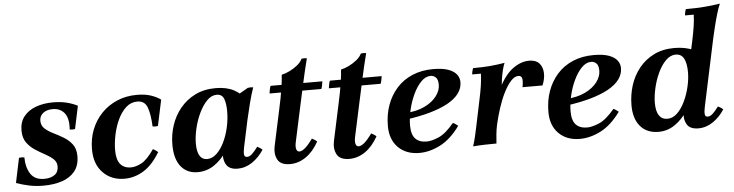

<svg xmlns="http://www.w3.org/2000/svg" viewBox="-45 -922 4379 1145"><g transform="rotate(-5 2144.0 -349.5)"><path d="M176 15Q129 15 89.5 6.5Q50 -2 13 -15L44 -163Q60 -166 76 -163Q77 -101 102.5 -63Q128 -25 183 -25Q221 -25 245 -41.5Q269 -58 269 -92Q269 -119 249 -137Q229 -155 200 -170.5Q171 -186 142 -205Q113 -224 93 -252Q73 -280 73 -324Q73 -375 100 -408.5Q127 -442 172.5 -458.5Q218 -475 275 -475Q320 -475 356 -466Q392 -457 421 -442L392 -305Q376 -302 360 -305Q365 -371 340 -403Q315 -435 269 -435Q234 -435 212 -418Q190 -401 190 -372Q190 -343 210.5 -324.5Q231 -306 261 -291.5Q291 -277 321 -259Q351 -241 371.5 -214Q392 -187 392 -143Q392 -87 363.5 -52Q335 -17 286 -1Q237 15 176 15Z M661 16Q582 16 532 -35.5Q482 -87 482 -175Q482 -239 503.5 -293.5Q525 -348 564.5 -389Q604 -430 658 -453Q712 -476 777 -476Q826 -476 861 -464Q896 -452 919 -435L886 -280Q870 -277 854 -280Q851 -351 836 -393.5Q821 -436 776 -436Q737 -436 708 -409.5Q679 -383 659 -340.5Q639 -298 629 -249.5Q619 -201 619 -157Q619 -102 641 -75Q663 -48 705 -48Q733 -48 767.5 -66Q802 -84 844 -145Q853 -141 860 -136Q867 -131 874 -125Q828 -49 774 -16.5Q720 16 661 16Z M1338 15Q1286 15 1268 -19.5Q1250 -54 1260 -100L1272 -154L1319 -258L1322 -392L1440 -460Q1456 -463 1472 -460Q1458 -420 1444.5 -367.5Q1431 -315 1421 -270L1387 -110Q1381 -82 1382.5 -66Q1384 -50 1400 -50Q1414 -50 1429 -63.5Q1444 -77 1465 -105Q1473 -101 1480.5 -96.5Q1488 -92 1495 -85Q1467 -41 1426 -13Q1385 15 1338 15ZM1099 15Q1035 15 998.5 -30.5Q962 -76 962 -161Q962 -221 980.5 -277Q999 -333 1035.5 -377.5Q1072 -422 1125 -448.5Q1178 -475 1248 -475Q1313 -475 1357.5 -451.5Q1402 -428 1421 -387L1343 -329Q1343 -267 1325.5 -206Q1308 -145 1275 -95Q1242 -45 1197.5 -15Q1153 15 1099 15ZM1161 -58Q1192 -58 1218.5 -83Q1245 -108 1264.5 -148.5Q1284 -189 1294.5 -237Q1305 -285 1305 -331Q1305 -378 1294 -406.5Q1283 -435 1251 -435Q1219 -435 1192 -407Q1165 -379 1144.5 -335.5Q1124 -292 1113 -244Q1102 -196 1102 -155Q1102 -108 1117 -83Q1132 -58 1161 -58Z M1566 -415Q1567 -423 1569.5 -437Q1572 -451 1576 -460H1886Q1885 -453 1882.5 -438.5Q1880 -424 1876 -415ZM1794 -125Q1802 -121 1809.5 -116.5Q1817 -112 1824 -105Q1791 -46 1746.5 -15.5Q1702 15 1652 15Q1595 15 1577 -19.5Q1559 -54 1569 -100L1614 -310Q1622 -346 1629 -382Q1636 -418 1641 -452.5Q1646 -487 1648 -520Q1671 -525 1696.5 -537.5Q1722 -550 1743.5 -567.5Q1765 -585 1774 -605Q1791 -608 1806 -605Q1785 -523 1770 -452.5Q1755 -382 1739 -310L1696 -110Q1691 -85 1695.5 -70Q1700 -55 1714 -55Q1727 -55 1746 -70Q1765 -85 1794 -125Z M1921 -415Q1922 -423 1924.5 -437Q1927 -451 1931 -460H2241Q2240 -453 2237.5 -438.5Q2235 -424 2231 -415ZM2149 -125Q2157 -121 2164.5 -116.5Q2172 -112 2179 -105Q2146 -46 2101.5 -15.5Q2057 15 2007 15Q1950 15 1932 -19.5Q1914 -54 1924 -100L1969 -310Q1977 -346 1984 -382Q1991 -418 1996 -452.5Q2001 -487 2003 -520Q2026 -525 2051.5 -537.5Q2077 -550 2098.5 -567.5Q2120 -585 2129 -605Q2146 -608 2161 -605Q2140 -523 2125 -452.5Q2110 -382 2094 -310L2051 -110Q2046 -85 2050.5 -70Q2055 -55 2069 -55Q2082 -55 2101 -70Q2120 -85 2149 -125Z M2475 -48Q2504 -48 2546.5 -66Q2589 -84 2640 -145Q2649 -141 2656 -136Q2663 -131 2670 -125Q2615 -49 2551.5 -16.5Q2488 16 2426 16Q2347 16 2299.5 -31.5Q2252 -79 2252 -160Q2252 -228 2272.5 -285Q2293 -342 2331.5 -385Q2370 -428 2425.5 -451.5Q2481 -475 2550 -475Q2607 -475 2641 -462.5Q2675 -450 2690.5 -429.5Q2706 -409 2706 -384Q2706 -347 2683 -316Q2660 -285 2615.5 -260.5Q2571 -236 2507 -218Q2443 -200 2362 -189L2363 -228Q2431 -232 2478.5 -255Q2526 -278 2551 -311.5Q2576 -345 2576 -379Q2576 -411 2562.5 -423.5Q2549 -436 2532 -436Q2501 -436 2474 -408Q2447 -380 2426.5 -336Q2406 -292 2395 -243Q2384 -194 2384 -152Q2384 -97 2407.5 -72.5Q2431 -48 2475 -48Z M2748 5Q2759 -30 2765 -57Q2771 -84 2777 -112L2810 -270Q2819 -311 2825 -350Q2831 -389 2832 -423H2780Q2780 -430 2782.5 -441.5Q2785 -453 2788 -460Q2846 -460 2887.5 -463.5Q2929 -467 2978 -475Q2971 -459 2964.5 -433Q2958 -407 2954 -379Q2950 -351 2949 -326L2901 -110Q2895 -82 2892.5 -55Q2890 -28 2888 0Q2852 0 2818 1Q2784 2 2748 5ZM3072 -321Q3079 -357 3075 -373.5Q3071 -390 3053 -390Q3030 -390 3007.5 -365Q2985 -340 2964.5 -299Q2944 -258 2928 -208.5Q2912 -159 2901 -110H2870Q2899 -247 2939.5 -326.5Q2980 -406 3028 -440.5Q3076 -475 3125 -475Q3164 -475 3184 -454Q3204 -433 3206.5 -398Q3209 -363 3192 -321Z M3436 -48Q3465 -48 3507.5 -66Q3550 -84 3601 -145Q3610 -141 3617 -136Q3624 -131 3631 -125Q3576 -49 3512.5 -16.5Q3449 16 3387 16Q3308 16 3260.5 -31.5Q3213 -79 3213 -160Q3213 -228 3233.5 -285Q3254 -342 3292.5 -385Q3331 -428 3386.5 -451.5Q3442 -475 3511 -475Q3568 -475 3602 -462.5Q3636 -450 3651.5 -429.5Q3667 -409 3667 -384Q3667 -347 3644 -316Q3621 -285 3576.5 -260.5Q3532 -236 3468 -218Q3404 -200 3323 -189L3324 -228Q3392 -232 3439.5 -255Q3487 -278 3512 -311.5Q3537 -345 3537 -379Q3537 -411 3523.5 -423.5Q3510 -436 3493 -436Q3462 -436 3435 -408Q3408 -380 3387.5 -336Q3367 -292 3356 -243Q3345 -194 3345 -152Q3345 -97 3368.5 -72.5Q3392 -48 3436 -48Z M4096 15Q4043 15 4025.5 -19.5Q4008 -54 4018 -100L4030 -155L4065 -250V-323L4105 -510Q4114 -552 4120 -590.5Q4126 -629 4127 -663H4075Q4075 -670 4077.5 -681.5Q4080 -693 4083 -700Q4141 -700 4190 -703.5Q4239 -707 4288 -715Q4278 -693 4267 -656Q4256 -619 4246.5 -580Q4237 -541 4230 -510L4145 -110Q4139 -82 4140.5 -66Q4142 -50 4158 -50Q4172 -50 4187 -63.5Q4202 -77 4223 -105Q4231 -101 4238.5 -96.5Q4246 -92 4253 -85Q4225 -41 4184 -13Q4143 15 4096 15ZM3858 15Q3788 15 3749 -30.5Q3710 -76 3710 -156Q3710 -218 3728 -275Q3746 -332 3782 -377Q3818 -422 3871 -448.5Q3924 -475 3994 -475Q4059 -475 4108 -453Q4157 -431 4174 -387L4101 -329Q4101 -267 4083 -206Q4065 -145 4032 -95Q3999 -45 3955 -15Q3911 15 3858 15ZM3917 -58Q3949 -58 3975.5 -83.5Q4002 -109 4021.5 -149.5Q4041 -190 4052 -236.5Q4063 -283 4063 -324Q4063 -376 4048 -405.5Q4033 -435 3999 -435Q3966 -435 3938.5 -407Q3911 -379 3891 -335.5Q3871 -292 3860.5 -244.5Q3850 -197 3850 -158Q3850 -109 3867 -83.5Q3884 -58 3917 -58Z"/></g></svg>

Font: Poltawski Nowy
Style: Bold Italic
Weight: 700
Italic angle: -12°
Designer: Adam Pótawski, Mateusz Machalski, Borys Kosmynka, Ania Wieluska
Foundry: Capitalics.wtf
Version: Version 1.001;gftools[0.9.25]